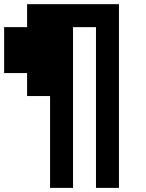

<svg xmlns="http://www.w3.org/2000/svg" viewBox="-20 -798 707 929"><path d="M555.6 111.1H444.4V-666.7H333.3V111.1H222.2V-333.3H111.1V-444.4H0V-666.7H111.1V-777.8H555.6Z"/></svg>

Font: Pixeloid Mono
Style: Regular
Weight: 400
Monospace: yes
Designer: GGBotNet
Foundry: GGBotNet
Version: 0.5